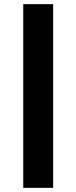

<svg xmlns="http://www.w3.org/2000/svg" viewBox="-20 -725 368 925"><path d="M92 180V-705H236V180Z"/></svg>

Font: Nunito Sans 8pt ExtraBold
Style: Regular
Weight: 800
Version: Version 3.101;gftools[0.9.27]